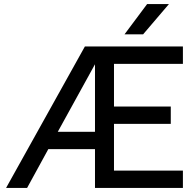

<svg xmlns="http://www.w3.org/2000/svg" viewBox="-20 -930 970 950"><path d="M400 -700H885V-614H544V-403H825V-317H544V-86H885V0H450V-192H219L114 0H10ZM450 -278V-612L266 -278ZM708 -910H816L688 -760H596Z"/></svg>

Font: PT Root UI Web Medium
Style: Regular
Weight: 500
Designer: Vitaly Kuzmin
Foundry: ParaType Ltd.
Version: Version 1.001W